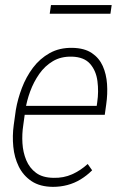

<svg xmlns="http://www.w3.org/2000/svg" viewBox="-20 -727 480 758"><path d="M189 10.7Q137.7 10.3 104.7 -11.7Q71.8 -33.7 54.2 -69.3Q36.6 -105 32.5 -147.9Q28.3 -190.9 34.2 -233.4L42.5 -293Q49.8 -335.9 66.4 -379.6Q83 -423.3 110.1 -459.5Q137.2 -495.6 176 -517.3Q214.8 -539.1 266.1 -538.1Q313.5 -537.1 342.5 -517.6Q371.6 -498 385.7 -466.3Q399.9 -434.6 402.6 -395.3Q405.3 -356 399.4 -315.4L393.6 -273.9H63L69.3 -309.1H361.8L363.8 -323.2Q370.1 -365.2 364.7 -406.5Q359.4 -447.8 335.7 -474.9Q312 -502 263.7 -503.4Q220.7 -504.4 189 -485.6Q157.2 -466.8 135 -435.1Q112.8 -403.3 99.1 -366Q85.4 -328.6 80.1 -293L71.8 -232.4Q66.4 -197.8 68.6 -161.6Q70.8 -125.5 83.7 -94.5Q96.7 -63.5 122.6 -44.4Q148.4 -25.4 191.4 -24.9Q231 -23.9 264.4 -38.8Q297.9 -53.7 326.2 -79.6L343.8 -54.7Q322.8 -33.7 298.3 -18.8Q273.9 -3.9 246.3 3.4Q218.8 10.7 189 10.7ZM420.9 -707 416 -672.9H176.3L181.2 -707Z"/></svg>

Font: Roboto Condensed ExtraLight
Style: Italic
Weight: 250
Italic angle: -12°
Designer: Christian Robertson
Foundry: Google
Version: Version 3.008; 2023